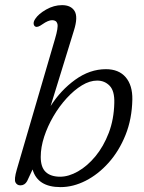

<svg xmlns="http://www.w3.org/2000/svg" viewBox="-20 -738 573 766"><path d="M199.5 -583Q213 -628.5 209 -643Q205 -657.5 188 -657.5Q172.5 -657.5 149 -641Q129.5 -627 121 -632Q115 -635 114.2 -643.5Q113.5 -652 120.5 -662.5Q133.5 -682.5 164.2 -700Q195 -717.5 227.5 -717.5Q263 -717.5 277.5 -694Q292 -670.5 275 -616.5L182 -315Q222 -378 280.2 -420Q338.5 -462 402.5 -462Q454 -462 481.5 -429.8Q509 -397.5 508 -341Q506.5 -263.5 480.8 -199.5Q455 -135.5 413.5 -89Q372 -42.5 322 -17Q272 8.5 221.5 8.5Q130 8.5 110 -62L88 -15Q78.5 1.5 61.5 1.5Q48 1.5 41.8 -10.2Q35.5 -22 47 -61.5ZM367.5 -416.5Q338 -416.5 306.8 -397.5Q275.5 -378.5 246 -346.2Q216.5 -314 193.2 -274.2Q170 -234.5 156.2 -192.5Q142.5 -150.5 142.5 -112Q142.5 -70.5 162.5 -51.8Q182.5 -33 220 -33Q254 -33 291.2 -54.2Q328.5 -75.5 360.8 -114.5Q393 -153.5 413.8 -207.5Q434.5 -261.5 436 -327Q437.5 -375 417.5 -395.8Q397.5 -416.5 367.5 -416.5Z"/></svg>

Font: Fraunces 9pt SuperSoft Light
Style: Italic
Weight: 300
Italic angle: -16°
Version: Version 1.000;[b76b70a41]